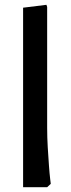

<svg xmlns="http://www.w3.org/2000/svg" viewBox="-20 -778 297 798"><path d="M76 0V-746L173 -758L176 -749V-247Q176 -206 178.5 -165Q181 -124 183.5 -89.5Q186 -55 188.5 -34.5Q191 -14 191 -14L176 0Z"/></svg>

Font: Fustat SemiBold
Style: Regular
Weight: 600
Designer: Mohamed Gaber, Khaled Hosny, Laura Garcia Mut
Foundry: Kief Type Foundry, Alif Type Foundry, Hard Type Foundry
Version: Version 1.007